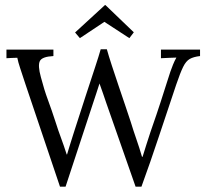

<svg xmlns="http://www.w3.org/2000/svg" viewBox="-20 -719 798 747"><path d="M213.4 7.3 78.8 -392Q66 -431.2 58.3 -454.3Q50.6 -477.4 47.3 -494.3Q36.7 -493.9 26.2 -493.6Q15.8 -493.2 5.1 -492.5V-525.9H187.8V-500.9Q143.7 -498.7 135.1 -481.5Q126.5 -464.2 139 -419.1Q151.8 -369.6 166.7 -329.7Q181.5 -289.7 196.2 -244.2Q206.8 -210.5 217.5 -182.1Q228.1 -153.6 239.5 -118.1H240.9Q244.6 -130.9 249 -145Q253.4 -159.1 257.6 -172.7Q261.8 -186.3 265.5 -197.8Q269.2 -209.4 271.7 -217.1Q293 -283.8 313.5 -346.4Q334.1 -408.9 349.8 -456.9Q365.6 -505 371.8 -527.3H395.7Q402.6 -502.4 415.1 -464.1Q427.6 -425.7 441.9 -383.6Q456.2 -341.4 468.8 -304.2Q481.5 -267 488.8 -244.2Q499.1 -210.5 510.6 -177.5Q522.2 -144.5 532.5 -108.9H534.7Q541.6 -130.9 549.3 -155.7Q557 -180.4 565.5 -205.7Q591.5 -280.2 605.2 -322.9Q619 -365.6 627.1 -391.3Q635.1 -416.9 642.8 -440Q647.2 -452.5 653.1 -467.4Q659 -482.2 666.3 -495Q650.9 -494.7 636 -493.9Q621.2 -493.2 606.2 -492.5V-525.9H758.3V-500.9Q733 -498 718.4 -489.7Q703.7 -481.5 692.5 -458.7Q681.3 -436 665.6 -389.8Q631.1 -287.9 598.5 -189Q565.8 -90.2 530.3 7.3H507.5L393.5 -318.3Q386.9 -337.7 380.5 -356.4Q374 -375.1 367.1 -394.2Q361.2 -375.9 355 -356.8Q348.7 -337.7 342.5 -319L235.1 7.3ZM483.3 -570.6 386.1 -634 290.8 -570.6 272.1 -592.6 388.3 -699.3H390.2L500.6 -593.3Z"/></svg>

Font: Parastoo
Style: Regular
Weight: 400
Foundry: Saber Rastikerdar (saber.rastikerdar@gmail.com)
Version: Version 3.000